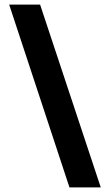

<svg xmlns="http://www.w3.org/2000/svg" viewBox="-20 -728 480 838"><path d="M419.8 90H283.2L20 -708H155Z"/></svg>

Font: Atkinson Hyperlegible Next
Style: Regular
Weight: 400
Designer: Elliott Scott, Megan Eiswerth, Linus Boman, Theodore Petrosky, Letters from Sweden
Foundry: Applied Design Works, Letters from Sweden
Version: Version 2.001